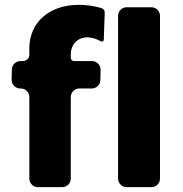

<svg xmlns="http://www.w3.org/2000/svg" viewBox="-20 -772 754 792"><path d="M75 -520H64C45 -520 29 -504 29 -485L28 -442C28 -423 44 -407 63 -407H66C85 -407 101 -391 101 -372V-35C101 -16 117 0 136 0H237C256 0 272 -16 272 -35V-372C272 -391 288 -407 307 -407H359C378 -407 394 -423 394 -442L395 -485C395 -504 379 -520 360 -520H286C278 -520 272 -526 272 -534V-547C272 -590 301 -619 343 -618C361 -617 380 -611 397 -601C402 -599 407 -602 408 -607L412 -718C413 -727 408 -735 400 -738C373 -747 338 -752 307 -752C184 -753 101 -680 101 -572V-546C101 -532 89 -520 75 -520ZM605 -742H502C483 -742 467 -726 467 -707V-35C467 -16 483 0 502 0H605C624 0 640 -16 640 -35V-707C640 -726 624 -742 605 -742Z"/></svg>

Font: Trueno
Style: RoundBd
Weight: 700
Designer: Julieta Ulanovsky, Jasper
Foundry: Julieta Ulanovsky, Cannot Into Space Fonts
Version: Version 3.001